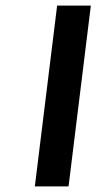

<svg xmlns="http://www.w3.org/2000/svg" viewBox="-20 -669 371 689"><path d="M226 0 306 -649H185L105 0Z"/></svg>

Font: Gamestation Extended
Style: Italic
Weight: 400
Width: 7
Designer: Jonas Hecksher
Foundry: Jonas Hecksher, Playtypeª, e-types AS
Version: Version 1.003